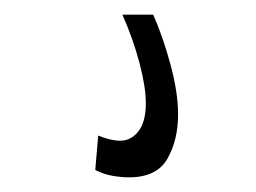

<svg xmlns="http://www.w3.org/2000/svg" viewBox="-20 -22 349 262"><path d="M114 163Q131 170 144 170Q159 170 169 157Q179 144 179 119Q179 97 170.5 64.5Q162 32 147 -2H189Q202 27 212.5 65.5Q223 104 223 134Q223 169 208.5 194.5Q194 220 156 220Q146 220 134 218Q122 216 110 210Z"/></svg>

Font: Georama ExtraCondensed
Style: Regular
Weight: 400
Width: 2
Designer: Jean-Baptiste Levee
Foundry: Production Type
Version: Version 1.000